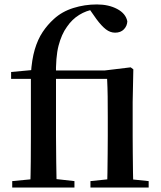

<svg xmlns="http://www.w3.org/2000/svg" viewBox="-20 -844 726 864"><path d="M35 0V-29L149 -40H217L315 -29V0ZM116 0Q118 -58 118.5 -116.5Q119 -175 119 -232V-489H30V-520L159 -532L119 -511Q123 -576 136.5 -621.5Q150 -667 172 -700Q194 -733 223 -759Q259 -792 310 -808Q361 -824 416 -824Q469 -824 507.5 -803.5Q546 -783 553 -748Q552 -727 537.5 -712Q523 -697 498 -697Q476 -697 456.5 -712Q437 -727 414 -758L381 -805V-811H405V-802Q369 -797 336.5 -777Q304 -757 281 -723Q257 -690 243.5 -638.5Q230 -587 232 -498V-232Q232 -175 233 -116.5Q234 -58 235 0ZM387 0V-29L493 -40H543L649 -29V0ZM462 0Q463 -25 463.5 -66.5Q464 -108 464.5 -153Q465 -198 465 -232V-317Q465 -372 464.5 -411Q464 -450 462 -489H176V-527H452L568 -541L580 -532L577 -385V-232Q577 -198 577.5 -153Q578 -108 578.5 -66.5Q579 -25 580 0Z"/></svg>

Font: Noto Serif TC SemiBold
Style: Regular
Weight: 600
Version: Version 2.002-H1;hotconv 1.1.0;makeotfexe 2.6.0